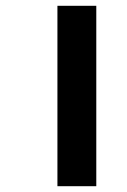

<svg xmlns="http://www.w3.org/2000/svg" viewBox="-20 -642 438 662"><path d="M178 -622H312V0H178Z"/></svg>

Font: Noto Sans Devanagari
Style: Bold
Weight: 700
Version: Version 2.003